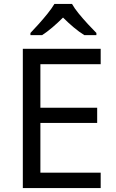

<svg xmlns="http://www.w3.org/2000/svg" viewBox="-20 -964 596 984"><path d="M496 0H97V-714H496V-635H187V-412H478V-334H187V-79H496ZM349 -944Q361 -922 383.5 -894.5Q406 -867 430.5 -840.5Q455 -814 474 -795V-784H412Q386 -800 358 -823.5Q330 -847 303 -874Q276 -847 249 -824Q222 -801 196 -784H136V-795Q155 -815 178.5 -841Q202 -867 224 -894.5Q246 -922 259 -944Z"/></svg>

Font: Noto Sans Hatran
Style: Regular
Weight: 400
Designer: Monotype Design Team
Foundry: Monotype Imaging Inc.
Version: Version 2.001; ttfautohint (v1.8.4.7-5d5b)